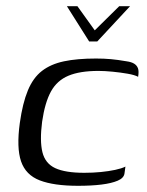

<svg xmlns="http://www.w3.org/2000/svg" viewBox="-20 -594 475 620"><path d="M196 -574H230L286 -496L365 -574H400L294 -460H268ZM232 6Q154 6 108.5 -11.5Q63 -29 48 -73Q33 -117 44 -197Q53 -261 70 -302Q87 -343 115.5 -365Q144 -387 186.5 -396Q229 -405 290 -405Q316 -405 338 -403Q360 -401 389 -396Q404 -394 413 -388.5Q422 -383 425.5 -373.5Q429 -364 426 -346Q415 -352 392 -356Q369 -360 343.5 -362.5Q318 -365 298 -365Q238 -365 201 -349.5Q164 -334 144.5 -298.5Q125 -263 116 -201Q108 -139 117 -102.5Q126 -66 158.5 -51Q191 -36 252 -36Q280 -36 305.5 -38.5Q331 -41 352 -45.5Q373 -50 385 -56L382 -34Q380 -19 360 -10.5Q340 -2 307.5 2Q275 6 232 6Z"/></svg>

Font: Genos
Style: Italic
Weight: 400
Italic angle: -8°
Version: Version 1.010